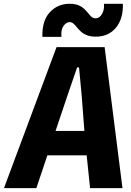

<svg xmlns="http://www.w3.org/2000/svg" viewBox="-56 -970 676 990"><path d="M-35.5 0 235.5 -727H483.5L575.5 0H408.5L384 -235L464.5 -169H141L161 -295H445.5L383.5 -237L365.5 -473.5L351.5 -622H341.5L290.5 -473.5L131.5 0ZM438 -781Q410.5 -781 392 -788.5Q373.5 -796 361.2 -807.2Q349 -818.5 340 -829.8Q331 -841 322.5 -848.5Q314 -856 302.5 -856Q285.5 -856 271.2 -835.8Q257 -815.5 261 -780H162.5Q160.5 -864 201.2 -907.2Q242 -950.5 302.5 -950.5Q330 -950.5 348.2 -943Q366.5 -935.5 378.2 -924.2Q390 -913 398.8 -901.8Q407.5 -890.5 416.2 -883Q425 -875.5 436.5 -875.5Q457 -875.5 470 -898Q483 -920.5 480 -950.5H577.5Q580 -873.5 541.8 -827.2Q503.5 -781 438 -781Z"/></svg>

Font: Spline Sans Mono
Style: Italic
Weight: 400
Italic angle: -4°
Monospace: yes
Designer: Eben Sorkin, Mirko Velimirovic
Foundry: Sorkin Type
Version: Version 1.004